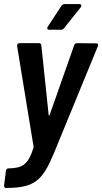

<svg xmlns="http://www.w3.org/2000/svg" viewBox="-23 -724 502 943"><path d="M217 -578H278C283 -578 289 -581 292 -586L374 -689C379 -697 376 -704 368 -704H295C289 -704 283 -701 279 -696L211 -592C207 -584 209 -578 217 -578ZM3 199H9C149 199 187 160 242 28L458 -498C461 -506 458 -511 450 -511L355 -512C348 -512 344 -508 341 -501L221 -160C220 -155 216 -155 216 -160L180 -502C179 -509 175 -512 169 -512H73C65 -512 60 -506 61 -498L142 -3C143 0 142 1 141 3C115 86 86 102 18 103C12 103 7 108 6 115L-3 187C-3 194 -1 199 3 199Z"/></svg>

Font: Barlow Semi Condensed SemiBold
Style: Italic
Weight: 600
Width: 4
Italic angle: -7°
Designer: Jeremy Tribby
Foundry: Tribby Type
Version: Version 1.422;hotconv 1.0.109;makeotfexe 2.5.65596